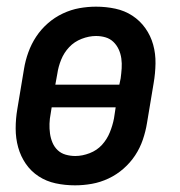

<svg xmlns="http://www.w3.org/2000/svg" viewBox="-20 -548 540 576"><path d="M205 8Q175 8 147 2Q119 -4 96 -19Q73 -34 57.5 -56.5Q42 -79 34.5 -106Q27 -133 27 -162.5Q27 -192 32 -221L52 -341Q56 -366 65 -391Q74 -416 88.5 -438Q103 -460 123.5 -478Q144 -496 168.5 -507.5Q193 -519 218 -523.5Q243 -528 268 -528Q298 -528 326 -522Q354 -516 377 -501Q400 -486 416 -463.5Q432 -441 439.5 -414Q447 -387 446.5 -357.5Q446 -328 441 -299L421 -179Q417 -154 408.5 -129Q400 -104 385.5 -82Q371 -60 350.5 -42Q330 -24 305.5 -12.5Q281 -1 255.5 3.5Q230 8 205 8ZM146 -294H338L342 -313Q344 -328 345 -343Q346 -358 344 -372.5Q342 -387 336 -400Q330 -413 320 -422.5Q310 -432 296.5 -436Q283 -440 268 -440Q247 -440 225 -431.5Q203 -423 187.5 -406.5Q172 -390 163.5 -369Q155 -348 152 -327ZM206 -80Q227 -80 249 -88.5Q271 -97 286 -113.5Q301 -130 309.5 -151Q318 -172 322 -193L327 -226H135L132 -207Q129 -192 128.5 -177Q128 -162 130 -147.5Q132 -133 137.5 -120Q143 -107 153 -97.5Q163 -88 177 -84Q191 -80 206 -80Z"/></svg>

Font: Iosevka Curly Semibold
Style: Italic
Weight: 600
Italic angle: -9°
Monospace: yes
Designer: Belleve Invis
Foundry: Belleve Invis
Version: Version 22.1.2; ttfautohint (v1.8.4)